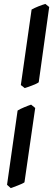

<svg xmlns="http://www.w3.org/2000/svg" viewBox="-20 -801 272 985"><path d="M178.7 -378.9Q173.8 -375 164.3 -370.6Q154.8 -366.2 144 -362.1Q133.3 -357.9 123 -354.5L106.9 -349.1L86.9 -364.7L142.1 -752Q149.4 -756.3 158.7 -760.5Q168 -764.6 177.5 -768.6Q187 -772.5 196.3 -775.6Q205.6 -778.8 212.9 -780.8L232.4 -765.1ZM105.5 134.3Q101.1 137.7 91.6 142.1Q82 146.5 71.3 150.6Q60.5 154.8 50.5 158.4Q40.5 162.1 35.2 164.1L16.1 147L70.3 -233.9Q76.7 -238.3 85.7 -242.4Q94.7 -246.6 104.2 -250.7Q113.8 -254.9 123 -258.3Q132.3 -261.7 139.6 -264.2L160.6 -247.1Z"/></svg>

Font: Gentium Book Basic
Style: Bold Italic
Weight: 700
Italic angle: -8°
Designer: J. Victor Gaultney and Annie Olsen
Foundry: SIL International
Version: Version 1.102; 2013; Maintenance release